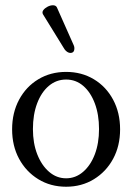

<svg xmlns="http://www.w3.org/2000/svg" viewBox="-20 -698 502 729"><path d="M231 11Q172 11 125.5 -17.5Q79 -46 52.5 -95Q26 -144 26 -207Q26 -270 52.5 -319.5Q79 -369 125.5 -397Q172 -425 231 -425Q290 -425 336.5 -397Q383 -369 409.5 -319.5Q436 -270 436 -207Q436 -144 409.5 -95Q383 -46 336.5 -17.5Q290 11 231 11ZM231 -21Q267 -21 295.5 -45.5Q324 -70 340 -112Q356 -154 356 -208Q356 -263 340 -305.5Q324 -348 296 -372Q268 -396 231 -396Q194 -396 165.5 -372Q137 -348 121 -305.5Q105 -263 105 -208Q105 -154 121.5 -112Q138 -70 166.5 -45.5Q195 -21 231 -21ZM247 -497Q242 -497 236 -500.5Q230 -504 225 -511L143 -644Q139 -652 144.5 -659.5Q150 -667 160.5 -672.5Q171 -678 181 -678Q192 -678 196 -670L260 -526Q264 -517 261.5 -507Q259 -497 247 -497Z"/></svg>

Font: Junicode VF
Style: Regular
Weight: 400
Designer: Peter S. Baker
Version: Version 2.213